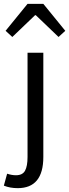

<svg xmlns="http://www.w3.org/2000/svg" viewBox="-60 -760 359 997"><path d="M32 217Q-8 217 -40 204L-23 142Q1 150 23 150Q57 150 70 126.5Q83 103 83 55V-486H165V55Q165 217 32 217ZM-31 -600 83 -740H165L279 -600L244 -568L126 -681H122L4 -568Z"/></svg>

Font: Toshiba Sans
Style: Regular
Weight: 400
Designer: Paul D. Hunt
Foundry: Toshiba Corporation
Version: Version 2.020;PS 2.0;hotconv 1.0.86;makeotf.lib2.5.63406